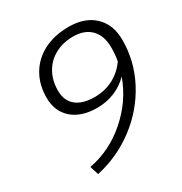

<svg xmlns="http://www.w3.org/2000/svg" viewBox="-168 -837 925 974"><g transform="rotate(-30 294.0 -350.0)"><path d="M574 -517Q574 -393 516 -282.5Q458 -172 356 -94.5Q254 -17 127 11L111 -40Q235 -63 335 -150.5Q435 -238 478 -358Q442 -321 394.5 -301.5Q347 -282 292 -282Q200 -282 147 -328.5Q94 -375 94 -455Q94 -531 128 -589Q162 -647 224.5 -679Q287 -711 370 -711Q465 -711 519.5 -659Q574 -607 574 -517ZM499 -434Q506 -470 506 -511Q506 -581 469 -619Q432 -657 365 -657Q306 -657 259.5 -632Q213 -607 187.5 -561.5Q162 -516 162 -457Q162 -399 199.5 -367.5Q237 -336 308 -336Q368 -336 417 -361.5Q466 -387 499 -434Z"/></g></svg>

Font: KoHo
Style: Italic
Weight: 400
Italic angle: -10°
Designer: Cadson Demak & Katatrad Team
Foundry: Cadson Demak Co.,Ltd.
Version: Version 1.000